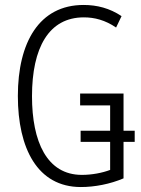

<svg xmlns="http://www.w3.org/2000/svg" viewBox="-20 -744 569 774"><path d="M306 10C362 10 424 -2 478 -25V-172H523V-217H478V-367H303V-319H424V-217H305V-172H424V-59C392 -47 351 -39 310 -39C169 -39 109 -173 109 -356C109 -552 177 -674 318 -674C361 -674 404 -663 448 -633L470 -679C422 -711 371 -724 317 -724C138 -724 52 -573 52 -357C52 -146 131 10 306 10Z"/></svg>

Font: Noto Sans UI Condensed Light
Style: Regular
Weight: 300
Width: 3
Designer: Monotype Design Team
Foundry: Monotype Imaging Inc.
Version: Version 1.901